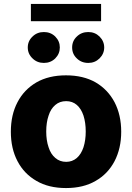

<svg xmlns="http://www.w3.org/2000/svg" viewBox="-20 -929 659 959"><path d="M309.6 10.3Q223.1 10.3 162.1 -25.4Q100.1 -61 67.4 -124Q34.2 -187 34.2 -271Q34.2 -355.5 67.4 -418.5Q100.1 -481.4 162.1 -517.6Q223.6 -552.7 309.6 -552.7Q396 -552.7 457.5 -517.6Q518.6 -481.9 552.2 -418.5Q585.4 -354.5 585.4 -271Q585.4 -188 552.2 -124Q518.6 -60.1 457.5 -25.4Q396.5 10.3 309.6 10.3ZM310.5 -120.6Q341.3 -120.6 363.8 -140.1Q385.3 -158.7 397 -193.4Q408.2 -228.5 408.2 -272Q408.2 -316.4 397 -351.6Q385.3 -386.2 363.8 -404.8Q341.8 -423.8 310.5 -423.8Q278.3 -423.8 256.3 -404.8Q233.4 -385.7 222.7 -351.6Q210.9 -317.4 210.9 -272Q210.9 -227.5 222.7 -193.4Q233.4 -159.2 256.3 -140.1Q278.8 -120.6 310.5 -120.6ZM142.6 -637.2Q118.7 -659.7 118.7 -691.9Q118.7 -724.1 142.6 -746.6Q165.5 -769 199.2 -769Q232.9 -769 255.9 -746.6Q278.8 -723.6 278.8 -691.9Q278.8 -660.2 255.9 -637.2Q232.9 -614.7 199.2 -614.7Q165.5 -614.7 142.6 -637.2ZM420.9 -614.7Q386.7 -614.7 363.8 -637.2Q340.3 -659.2 340.3 -691.9Q340.3 -724.6 363.8 -746.6Q386.7 -769 420.9 -769Q454.1 -769 477.1 -746.6Q500.5 -723.1 500.5 -691.9Q500.5 -660.6 477.1 -637.2Q454.1 -614.7 420.9 -614.7ZM134.3 -909.2H484.9V-823.2H134.3Z"/></svg>

Font: My Font
Style: Regular
Weight: 500
Designer: Rasmus Andersson
Foundry: rsms
Version: Version 0.001